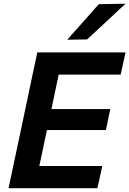

<svg xmlns="http://www.w3.org/2000/svg" viewBox="-20 -988 679 1008"><path d="M25 0Q37 -57.5 48.5 -111.8Q60 -166 74.5 -233.5L125 -472.5Q139.5 -542 151.2 -597.5Q163 -653 176 -713H639L613.5 -596.5H288Q281 -563 273.8 -528.2Q266.5 -493.5 258 -453.5L250 -415.5H559L536 -305H226.5L216 -256Q207.5 -217 200.5 -183Q193.5 -149 186.5 -116.5H517L491.5 0ZM333 -779.5Q375.5 -827 416.2 -873Q457 -919 498.5 -966L639 -968.5Q587 -920 536.5 -873Q486 -826 437 -781Z"/></svg>

Font: Commissioner SemiBold
Style: Italic
Weight: 600
Italic angle: -12°
Designer: Kostas Bartsokas
Foundry: Kostas Bartsokas
Version: Version 1.000; ttfautohint (v1.8.3)